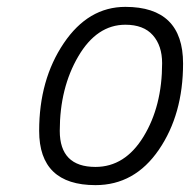

<svg xmlns="http://www.w3.org/2000/svg" viewBox="-20 -529 553 559"><path d="M345 -509Q513 -509 513 -344Q513 -196 442.5 -93Q372 10 258 10Q94 10 94 -148Q94 -297 165.5 -403Q237 -509 345 -509ZM258 -43Q344 -43 398 -131.5Q452 -220 452 -345Q452 -396 425 -426.5Q398 -457 345 -457Q262 -457 208 -365Q154 -273 154 -148Q154 -43 258 -43Z"/></svg>

Font: Titillium Web Light
Style: Italic
Weight: 300
Italic angle: -13°
Version: Version 1.002;PS 57.000;hotconv 1.0.70;makeotf.lib2.5.55311